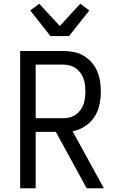

<svg xmlns="http://www.w3.org/2000/svg" viewBox="-20 -1008 640 1028"><path d="M88 0V-735H319Q347 -735 375 -729.5Q403 -724 427 -710Q451 -696 470 -674.5Q489 -653 500 -627.5Q511 -602 515.5 -574Q520 -546 520 -518Q520 -483 512.5 -447.5Q505 -412 485.5 -382Q466 -352 435 -332Q404 -312 369 -305L536 0H444L279 -302H171V0ZM319 -375Q337 -375 354 -379.5Q371 -384 385.5 -394Q400 -404 410.5 -418.5Q421 -433 427 -449.5Q433 -466 435 -483.5Q437 -501 437 -518Q437 -536 435 -553.5Q433 -571 427 -587.5Q421 -604 410.5 -618.5Q400 -633 385.5 -643Q371 -653 354 -657.5Q337 -662 319 -662H171V-375ZM250 -815 142 -952 190 -988 300 -869 410 -988 458 -952 350 -815Z"/></svg>

Font: R Plex Mono
Style: Regular
Weight: 400
Monospace: yes
Designer: Belleve Invis
Foundry: Belleve Invis
Version: Version 31.8.0